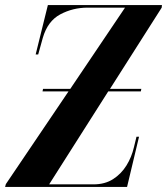

<svg xmlns="http://www.w3.org/2000/svg" viewBox="-44 -734 656 754"><path d="M-24 0 -21 -11 225 -375H123L125 -385H232L447 -704H300Q242 -704 192.5 -677.5Q143 -651 124 -585L106 -520H96L144 -714H592L591 -704L388 -385H511L509 -375H381L149 -10H323Q368 -10 400 -30.5Q432 -51 452.5 -84Q473 -117 482 -156L492 -197H502L455 0Z"/></svg>

Font: Noto Serif Display ExtraCondensed
Style: Bold Italic
Weight: 700
Width: 2
Italic angle: -12°
Designer: Monotype Design Team
Foundry: Monotype Imaging Inc.
Version: Version 2.009